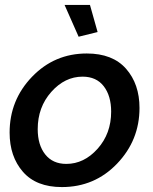

<svg xmlns="http://www.w3.org/2000/svg" viewBox="-20 -749 622 779"><path d="M242 -729H345L376 -619L299 -600ZM19 -211Q19 -343 110 -437.5Q201 -532 332 -532Q437 -532 491.5 -470Q546 -408 546 -311Q546 -180 455 -85Q364 10 231 10Q127 10 73 -52Q19 -114 19 -211ZM431 -296Q431 -360 401 -399Q371 -438 315 -438Q243 -438 188 -376Q133 -314 133 -225Q133 -161 163.5 -122.5Q194 -84 249 -84Q321 -84 376 -145.5Q431 -207 431 -296Z"/></svg>

Font: Raleway-v4020 SemiBold
Style: Italic
Weight: 600
Italic angle: -12°
Designer: Matt McInerney, Pablo Impallari, Rodrigo Fuenzalida
Foundry: Matt McInerney, Pablo Impallari, Rodrigo Fuenzalida
Version: Version 4.020;PS 004.020;hotconv 1.0.88;makeotf.lib2.5.64775